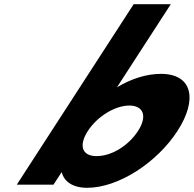

<svg xmlns="http://www.w3.org/2000/svg" viewBox="-20 -880 923 915"><path d="M825.8 -256C923 -406 897 -528 747 -528C678 -528 606.1 -505 537.5 -464L794 -860H617L60 0H235L272.6 -58H274.6C285.4 -16 325.3 15 395.3 15C545.3 15 728.7 -106 825.8 -256ZM637.8 -256C592.5 -186 512.1 -136 440.1 -136C371.1 -136 353.5 -186 398.8 -256C444.8 -327 530.2 -377 596.2 -377C663.2 -377 683.8 -327 637.8 -256Z"/></svg>

Font: Hussar
Style: BdWodka
Weight: 700
Foundry: Cannot Into Space Fonts
Version: Version 2.00